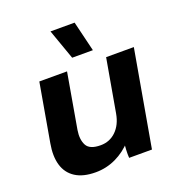

<svg xmlns="http://www.w3.org/2000/svg" viewBox="-135 -851 905 974"><g transform="rotate(-20 318.0 -364.0)"><path d="M50.2 -206.4 105 -520H254.6L202.8 -222.6Q194.8 -173.2 211.5 -141.3Q228.2 -109.4 287.4 -109.4Q336.4 -109.4 370.7 -142.7Q405 -176 415.2 -233.2L465.6 -520H615.2L523.8 0H400.6Q399.2 -18.8 400.5 -44.7Q401.8 -70.6 404.8 -88.2L417.6 -82Q378 -37.8 326.4 -13.4Q274.8 11 217.4 11Q149.6 11 108.2 -15.7Q66.8 -42.4 52.5 -91.1Q38.2 -139.8 50.2 -206.4ZM245 -739.2H375.2L414.6 -576.2H302.8Z"/></g></svg>

Font: Fixel Italic Variable 20240409 Display Thin
Style: Italic
Weight: 100
Italic angle: -10°
Designer: AlfaBravo + MacPaw
Foundry: Kyrylo Tkachov, Marchela Mozhyna, Serhii Makarenko, Maria Weinstein, Zakhar Kryvoshyya
Version: Version 1.211;Glyphs 3.2 (3225)